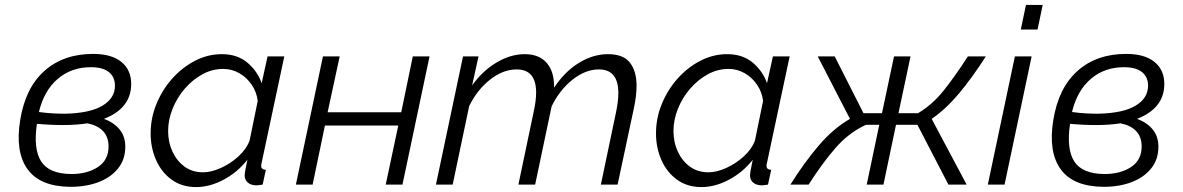

<svg xmlns="http://www.w3.org/2000/svg" viewBox="-20 -750 4804 780"><path d="M266 9Q143 8 92 -62.5Q41 -133 62 -262Q83 -393 160.5 -462Q238 -531 358 -531Q433 -531 473 -498.5Q513 -466 513 -409Q513 -310 402 -267Q442 -253 465.5 -224.5Q489 -196 489 -154Q489 -102 459.5 -65.5Q430 -29 380 -10Q330 9 266 9ZM349 -477Q270 -477 214.5 -429.5Q159 -382 138 -295Q167 -291 193 -289.5Q219 -288 243 -288Q345 -290 396 -320.5Q447 -351 447 -402Q447 -437 422.5 -457Q398 -477 349 -477ZM269 -43Q335 -43 378 -71.5Q421 -100 421 -155Q421 -194 398.5 -217.5Q376 -241 335 -249Q290 -242 236 -242Q184 -242 130 -247Q115 -145 147 -94.5Q179 -44 269 -43Z M777 10Q719 10 677.5 -20Q636 -50 614 -100Q592 -150 592 -208Q592 -270 615.5 -327.5Q639 -385 679.5 -430.5Q720 -476 772 -503Q824 -530 881 -530Q944 -530 985 -495.5Q1026 -461 1043 -412L1067 -521H1135L1043 -89Q1042 -86 1041.5 -82.5Q1041 -79 1041 -76Q1041 -61 1060 -60L1047 0Q1039 1 1032.5 2Q1026 3 1020 3Q998 2 986 -9Q974 -20 974 -37Q974 -45 976.5 -58Q979 -71 985 -101Q945 -50 888.5 -20Q832 10 777 10ZM805 -50Q838 -50 877 -67.5Q916 -85 948.5 -114.5Q981 -144 994 -179L1027 -340Q1023 -375 1003 -405Q983 -435 952.5 -452.5Q922 -470 887 -470Q842 -470 802 -448Q762 -426 730.5 -389.5Q699 -353 681 -308Q663 -263 663 -218Q663 -172 681 -133.5Q699 -95 730.5 -72.5Q762 -50 805 -50Z M1182 0 1292 -521H1360L1311 -294H1610L1657 -521H1725L1615 0H1547L1598 -240H1300L1250 0Z M1861 -521H1924L1898 -403Q1940 -462 1997 -496Q2054 -530 2112 -530Q2170 -530 2201 -494.5Q2232 -459 2231 -394Q2275 -460 2332.5 -495Q2390 -530 2450 -530Q2512 -530 2539 -495.5Q2566 -461 2566 -402Q2566 -359 2554 -305L2489 0H2421L2482 -291Q2492 -338 2492 -372Q2492 -468 2413 -468Q2358 -468 2305.5 -426Q2253 -384 2221 -318L2154 0H2086L2147 -291Q2158 -339 2158 -374Q2158 -468 2079 -468Q2024 -468 1971.5 -427Q1919 -386 1886 -319L1819 0H1751Z M2830 10Q2772 10 2730.5 -20Q2689 -50 2667 -100Q2645 -150 2645 -208Q2645 -270 2668.5 -327.5Q2692 -385 2732.5 -430.5Q2773 -476 2825 -503Q2877 -530 2934 -530Q2997 -530 3038 -495.5Q3079 -461 3096 -412L3120 -521H3188L3096 -89Q3095 -86 3094.5 -82.5Q3094 -79 3094 -76Q3094 -61 3113 -60L3100 0Q3092 1 3085.5 2Q3079 3 3073 3Q3051 2 3039 -9Q3027 -20 3027 -37Q3027 -45 3029.5 -58Q3032 -71 3038 -101Q2998 -50 2941.5 -20Q2885 10 2830 10ZM2858 -50Q2891 -50 2930 -67.5Q2969 -85 3001.5 -114.5Q3034 -144 3047 -179L3080 -340Q3076 -375 3056 -405Q3036 -435 3005.5 -452.5Q2975 -470 2940 -470Q2895 -470 2855 -448Q2815 -426 2783.5 -389.5Q2752 -353 2734 -308Q2716 -263 2716 -218Q2716 -172 2734 -133.5Q2752 -95 2783.5 -72.5Q2815 -50 2858 -50Z M3191 0Q3246 -88 3305.5 -158Q3365 -228 3433 -267L3302 -521H3371L3488 -290H3563L3612 -521H3679L3630 -290H3709Q3767 -324 3813.5 -382Q3860 -440 3912 -521H3985Q3930 -435 3876.5 -371Q3823 -307 3765 -267L3907 0H3833L3707 -243H3620L3569 0H3501L3552 -243H3498Q3428 -211 3373.5 -148Q3319 -85 3265 0Z M4148 -730H4216L4195 -630H4127ZM4103 -521H4171L4061 0H3993Z M4463 9Q4340 8 4289 -62.5Q4238 -133 4259 -262Q4280 -393 4357.5 -462Q4435 -531 4555 -531Q4630 -531 4670 -498.5Q4710 -466 4710 -409Q4710 -310 4599 -267Q4639 -253 4662.5 -224.5Q4686 -196 4686 -154Q4686 -102 4656.5 -65.5Q4627 -29 4577 -10Q4527 9 4463 9ZM4546 -477Q4467 -477 4411.5 -429.5Q4356 -382 4335 -295Q4364 -291 4390 -289.5Q4416 -288 4440 -288Q4542 -290 4593 -320.5Q4644 -351 4644 -402Q4644 -437 4619.5 -457Q4595 -477 4546 -477ZM4466 -43Q4532 -43 4575 -71.5Q4618 -100 4618 -155Q4618 -194 4595.5 -217.5Q4573 -241 4532 -249Q4487 -242 4433 -242Q4381 -242 4327 -247Q4312 -145 4344 -94.5Q4376 -44 4466 -43Z"/></svg>

Font: Raleway
Style: Italic
Weight: 400
Italic angle: -12°
Designer: Matt McInerney, Pablo Impallari, Rodrigo Fuenzalida
Foundry: Matt McInerney, Pablo Impallari, Rodrigo Fuenzalida
Version: Version 4.026